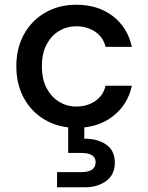

<svg xmlns="http://www.w3.org/2000/svg" viewBox="-20 -528 625 811"><path d="M302 12Q229 12 171.5 -21Q114 -54 81.5 -112.5Q49 -171 49 -248Q49 -325 81.5 -383.5Q114 -442 171.5 -475Q229 -508 302 -508Q394 -508 456.5 -460Q519 -412 537 -330H426Q416 -371 382 -394Q348 -417 302 -417Q263 -417 230 -397.5Q197 -378 177 -340.5Q157 -303 157 -248Q157 -193 177 -155.5Q197 -118 230 -98Q263 -78 302 -78Q348 -78 382 -101Q416 -124 426 -166H537Q520 -86 457 -37Q394 12 302 12ZM221 263V199H323Q384 199 384 157Q384 118 323 118H268V-5H336V58Q390 57 427.5 82Q465 107 465 159Q465 210 428.5 236.5Q392 263 340 263Z"/></svg>

Font: DeepMind Sans Medium
Style: Regular
Weight: 500
Designer: Jonny Pinhorn / Modifications: Colophon Foundry
Foundry: Colophon Foundry
Version: Version 1.002; ttfautohint (v1.8.2)